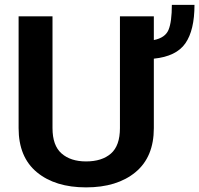

<svg xmlns="http://www.w3.org/2000/svg" viewBox="-20 -780 840 810"><path d="M343 10.5Q213 10.5 135.8 -53.2Q58.5 -117 58.5 -239.5V-711H201.5V-239.5Q201.5 -166 239.8 -132.5Q278 -99 343 -99Q410 -99 448 -132.2Q486 -165.5 486 -239.5V-711H629V-611Q677 -620.5 691 -654.2Q705 -688 705 -759.5H800.5Q800.5 -652.5 762 -597.2Q723.5 -542 629 -532.5V-239.5Q629 -117.5 551.5 -53.5Q474 10.5 343 10.5Z"/></svg>

Font: Roberto Sans
Style: Bold
Weight: 700
Designer: Google (font) & Cristiano Sobral (main changes)
Version: Version 1.000;October 12, 2021;FontCreator 14.0.0.2814 64-bi